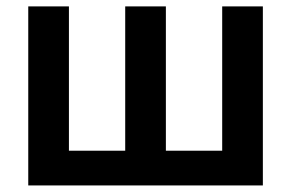

<svg xmlns="http://www.w3.org/2000/svg" viewBox="-20 -565 884 585"><path d="M66.1 -545.5H190V-105.8H361.5V-545.5H485.4V-105.8H657V-545.5H780.9V0H66.1Z"/></svg>

Font: Inter Zeller Semi Bold
Style: Regular
Weight: 600
Designer: Rasmus Andersson; Joe Bland
Foundry: zeller
Version: Version 3.015;git-dec3a8cb1